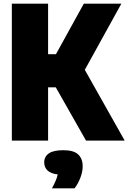

<svg xmlns="http://www.w3.org/2000/svg" viewBox="-20 -760 694 1038"><path d="M44 0V-740H240V-467H282.5L433 -740H636L438.5 -382.5L654 0H445L281.5 -288H240V0ZM261 258Q273.5 235 281 217.2Q288.5 199.5 292 183Q254 178.5 236.5 161.2Q219 144 219 118Q219 87 243.8 69.5Q268.5 52 323 52Q378 52 402.5 74.8Q427 97.5 427 139Q427 169 414 202.2Q401 235.5 383 258Z"/></svg>

Font: Encode Sans Condensed Condensed Black
Style: Regular
Weight: 900
Width: 3
Designer: Multiple Designers
Foundry: Impallari Type
Version: Version 3.000; ttfautohint (v1.8.3) -l 8 -r 50 -G 200 -x 14 